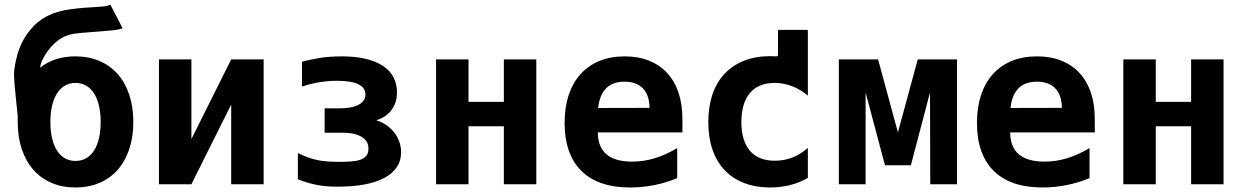

<svg xmlns="http://www.w3.org/2000/svg" viewBox="-20 -807 5458 841"><path d="M310.5 14.2Q252.4 14.2 205.8 -5.9Q159.2 -25.9 126.2 -63.2Q93.3 -100.6 75.4 -153.8Q57.6 -207 57.6 -272.9Q57.6 -285.6 57.6 -293.2Q57.6 -300.8 57.1 -303.2L48.8 -384.8Q44.9 -420.9 43.2 -443.1Q41.5 -465.3 41.5 -478Q41.5 -483.4 41.7 -489.7Q42 -496.1 42.5 -500Q45.9 -530.3 55.2 -564.7Q64.5 -599.1 82.5 -632.1Q100.6 -665 128.2 -693.6Q155.8 -722.2 195.3 -740.7Q215.3 -750 237.3 -756.1Q259.3 -762.2 286.1 -766.1Q313 -770 345.9 -772.7Q378.9 -775.4 421.4 -777.8Q430.2 -778.3 435.8 -779.1Q441.4 -779.8 445.8 -780.8Q450.2 -781.7 454.1 -783Q458 -784.2 463.4 -786.6L517.1 -683.1Q507.8 -679.7 496.3 -677.5Q484.9 -675.3 475.1 -674.3L333.5 -662.6Q302.7 -660.2 282.7 -654.3Q262.7 -648.4 250 -640.6Q235.4 -632.3 220 -618.2Q204.6 -604 191.2 -586.4Q177.7 -568.8 168 -549.3Q158.2 -529.8 155.3 -510.3Q186.5 -535.2 225.1 -547.6Q263.7 -560.1 309.6 -560.1Q368.2 -560.1 415.3 -540Q462.4 -520 495.4 -482.7Q528.3 -445.3 546.1 -392.1Q564 -338.9 564 -272.9Q564 -207 546.1 -153.8Q528.3 -100.6 495.4 -63.2Q462.4 -25.9 415.5 -5.9Q368.7 14.2 310.5 14.2ZM310.5 -102.1Q336.4 -102.1 356.9 -113.5Q377.4 -125 391.6 -147Q405.8 -168.9 413.3 -200.7Q420.9 -232.4 420.9 -272.9Q420.9 -313 413.3 -344.7Q405.8 -376.5 391.6 -398.4Q377.4 -420.4 356.9 -432.1Q336.4 -443.8 310.5 -443.8Q284.7 -443.8 264.4 -432.1Q244.1 -420.4 230 -398.4Q215.8 -376.5 208.3 -344.7Q200.7 -313 200.7 -272.9Q200.7 -232.4 208.3 -200.7Q215.8 -168.9 230 -147Q244.1 -125 264.4 -113.5Q284.7 -102.1 310.5 -102.1Z M676.3 -546.9H818.4V-197.8L992.7 -546.9H1134.8V0H992.7V-349.1L818.4 0H676.3Z M1459 10.7Q1436 10.7 1415.5 9.3Q1395 7.8 1374.3 4.2Q1353.5 0.5 1331.8 -5.6Q1310.1 -11.7 1284.7 -21.5V-136.7Q1308.6 -125 1329.6 -117.4Q1350.6 -109.9 1371.8 -105.5Q1393.1 -101.1 1416.5 -99.6Q1439.9 -98.1 1469.2 -98.1Q1496.1 -98.1 1519 -99.9Q1542 -101.6 1558.6 -107.4Q1575.2 -113.3 1584.5 -124.8Q1593.8 -136.2 1593.8 -155.8Q1593.8 -177.7 1582.5 -191.4Q1571.3 -205.1 1554.4 -212.6Q1537.6 -220.2 1518.1 -222.9Q1498.5 -225.6 1481.4 -225.6H1401.9V-332.5H1468.8Q1489.3 -332.5 1509.3 -335.4Q1529.3 -338.4 1545.2 -345.5Q1561 -352.5 1570.8 -364.3Q1580.6 -376 1580.6 -393.1Q1580.6 -453.1 1456.1 -453.1Q1377.4 -453.1 1302.7 -427.7V-536.6Q1329.1 -544.4 1374.5 -552.2Q1419.9 -560.1 1477.1 -560.1Q1537.6 -560.1 1582.8 -549.1Q1627.9 -538.1 1658.2 -517.8Q1688.5 -497.6 1703.6 -468.5Q1718.8 -439.5 1718.8 -402.8Q1718.8 -374.5 1710.4 -353.5Q1702.1 -332.5 1689 -317.9Q1675.8 -303.2 1659.7 -293.9Q1643.6 -284.7 1628.4 -279.8Q1647.9 -274.4 1667.5 -262.2Q1687 -250 1702.4 -232.2Q1717.8 -214.4 1727.3 -190.9Q1736.8 -167.5 1736.8 -140.1Q1736.8 -102.1 1717.3 -73.7Q1697.8 -45.4 1661.4 -26.6Q1625 -7.8 1573.7 1.5Q1522.5 10.7 1459 10.7Z M1890.1 -546.9H2032.2V-360.8H2187V-546.9H2329.1V0H2187V-253.9H2032.2V0H1890.1Z M2739.7 14.2Q2668.9 14.2 2615.5 -4.4Q2562 -22.9 2525.9 -59.1Q2489.7 -95.2 2471.4 -147.7Q2453.1 -200.2 2453.1 -268.6Q2453.1 -336.4 2470.9 -390.4Q2488.8 -444.3 2522.5 -481.9Q2556.2 -519.5 2605 -539.8Q2653.8 -560.1 2716.3 -560.1Q2775.4 -560.1 2822.3 -541.5Q2869.1 -522.9 2901.9 -487.8Q2934.6 -452.6 2951.9 -401.6Q2969.2 -350.6 2969.2 -285.2V-227.1H2598.6Q2599.1 -99.1 2749 -99.1Q2798.8 -99.1 2846.2 -113.3Q2893.6 -127.4 2946.3 -158.2V-26.9Q2897.5 -6.3 2845.2 3.9Q2793 14.2 2739.7 14.2ZM2825.2 -334.5Q2824.2 -391.1 2795.9 -420.2Q2767.6 -449.2 2715.8 -449.2Q2663.1 -449.2 2634.5 -419.7Q2606 -390.1 2600.1 -334Z M3154.3 -484.4Q3189.5 -521.5 3239.7 -541.3Q3290 -561 3352.5 -561Q3362.3 -561 3379.9 -560.1H3380.9Q3387.7 -560.1 3387.7 -566.9V-671.4Q3387.7 -676.3 3392.6 -676.3H3513.7Q3518.6 -676.3 3518.6 -671.4V-388.2Q3487.3 -415 3449.7 -429.4Q3412.1 -443.8 3372.6 -443.8Q3302.2 -443.8 3264.9 -399.7Q3227.5 -355.5 3227.5 -272.5Q3227.5 -189.9 3264.9 -146.5Q3302.2 -103 3374 -103Q3455.6 -103 3518.6 -159.2V-27.8Q3445.8 14.2 3353 14.2Q3289.6 14.2 3239.3 -5.4Q3189 -24.9 3153.8 -62Q3118.7 -99.1 3100.6 -152.3Q3082.5 -205.6 3082.5 -272.5Q3082.5 -339.8 3100.8 -393.6Q3119.1 -447.3 3154.3 -484.4Z M3654.3 -546.9H3826.2L3913.1 -227.1L4000 -546.9H4171.9V0H4054.7L4053.7 -401.9L3969.7 -83H3856.4L3771.5 -401.9V0H3654.3Z M4545.9 14.2Q4475.1 14.2 4421.6 -4.4Q4368.2 -22.9 4332 -59.1Q4295.9 -95.2 4277.6 -147.7Q4259.3 -200.2 4259.3 -268.6Q4259.3 -336.4 4277.1 -390.4Q4294.9 -444.3 4328.6 -481.9Q4362.3 -519.5 4411.1 -539.8Q4460 -560.1 4522.5 -560.1Q4581.5 -560.1 4628.4 -541.5Q4675.3 -522.9 4708 -487.8Q4740.7 -452.6 4758.1 -401.6Q4775.4 -350.6 4775.4 -285.2V-227.1H4404.8Q4405.3 -99.1 4555.2 -99.1Q4605 -99.1 4652.3 -113.3Q4699.7 -127.4 4752.4 -158.2V-26.9Q4703.6 -6.3 4651.4 3.9Q4599.1 14.2 4545.9 14.2ZM4631.3 -334.5Q4630.4 -391.1 4602.1 -420.2Q4573.7 -449.2 4522 -449.2Q4469.2 -449.2 4440.7 -419.7Q4412.1 -390.1 4406.2 -334Z M4900.4 -546.9H5042.5V-360.8H5197.3V-546.9H5339.4V0H5197.3V-253.9H5042.5V0H4900.4Z"/></svg>

Font: Hack
Style: Bold
Weight: 700
Monospace: yes
Designer: Christopher Simpkins
Foundry: Christopher Simpkins
Version: Version 2.017